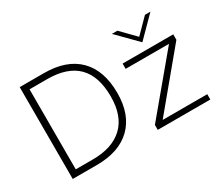

<svg xmlns="http://www.w3.org/2000/svg" viewBox="-120 -970 1434 1249"><g transform="rotate(-30 597.0 -345.0)"><path d="M297.9 -689.9Q467.3 -689.9 557.4 -599.4Q647.5 -508.8 647.5 -339.8Q647.5 -177.2 556.2 -88.6Q464.8 0 296.9 0H116.2V-689.9ZM1098.1 -689.9 953.1 -543.5 808.6 -689.9H850.1L953.1 -584.5L1057.1 -689.9ZM292.5 -44.4Q439.9 -44.4 519.5 -119.6Q599.1 -194.8 599.1 -341.8Q599.1 -645.5 296.9 -645.5H164.6V-44.4ZM1152.8 -487.8V-446.8L814.9 -40H1149.9V0H754.9V-37.1L1098.1 -448.2H772.5V-487.8Z"/></g></svg>

Font: HK Grotesk Light Legacy
Style: Regular
Weight: 300
Designer: Alfredo Marco Pradil
Foundry: Hanken Design Co.
Version: Version 2.022;PS 002.022;hotconv 1.0.88;makeotf.lib2.5.64775